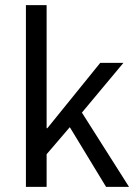

<svg xmlns="http://www.w3.org/2000/svg" viewBox="-20 -732 535 752"><path d="M81.5 -711.9H162.6V-230H165.5L372.6 -485.8H463.4L300.8 -291L485.4 0H395.5L253.4 -233.9L162.6 -127.9V0H81.5Z"/></svg>

Font: Pyidaungsu Numbers
Style: Regular
Weight: 400
Designer: Sun Tun
Foundry: MCF
Version: Version 2.053; ttfautohint (v1.8.2)